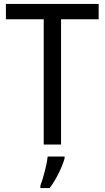

<svg xmlns="http://www.w3.org/2000/svg" viewBox="-20 -734 532 975"><path d="M290 0V-636H481V-714H10V-636H202V0ZM308 70V61H222C218 103 198 175 185 209V221H232C265 179 297 111 308 70Z"/></svg>

Font: Noto Sans Sinhala SemiCondensed
Style: Regular
Weight: 400
Width: 4
Designer: Jelle Bosma - Monotype Design Team
Foundry: Monotype Imaging Inc.
Version: Version 2.006